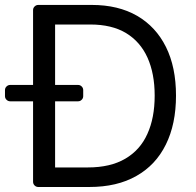

<svg xmlns="http://www.w3.org/2000/svg" viewBox="-44 -747 783 767"><path d="M88.1 -21V-342.3H-3.2Q-11.7 -342.3 -17.9 -348.4Q-24.1 -354.4 -24.1 -362.9V-387.1Q-24.1 -395.6 -17.9 -401.6Q-11.7 -407.7 -3.2 -407.7H88.1V-706.7Q88.1 -715.2 94.3 -721.2Q100.5 -727.3 109 -727.3H322.4Q428.3 -727.3 503.6 -683.9Q578.8 -640.3 619 -559.3Q659.1 -478.7 659.1 -365.1Q659.1 -251.4 618.6 -169.7Q578.1 -87.4 500.7 -44Q423.7 0 312.5 0H109Q100.5 0 94.3 -6Q88.1 -12.1 88.1 -21ZM306.8 -78.1Q397 -78.1 456.3 -112.9Q516 -147.7 544.7 -212Q573.9 -275.9 573.9 -365.1Q573.9 -453.1 545.1 -517Q516.3 -580.6 459.2 -615.1Q402.3 -649.1 316.8 -649.1H176.1V-407.7H267.8Q276.3 -407.7 282.3 -401.6Q288.4 -395.6 288.4 -387.1V-362.9Q288.4 -354.4 282.3 -348.4Q276.3 -342.3 267.8 -342.3H176.1V-78.1Z"/></svg>

Font: DeltaSans
Style: Regular
Weight: 400
Designer: Rasmus Andersson
Foundry: rsms
Version: Version 3.012